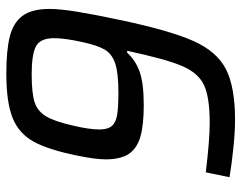

<svg xmlns="http://www.w3.org/2000/svg" viewBox="-96 -640 744 591"><g transform="rotate(-90 275.5 -344.0)"><path d="M26 -9 41 -82Q141 -70 193 -70Q272 -70 309.5 -87.5Q347 -105 368.5 -155.5Q390 -206 415 -324H409Q387 -299 351.5 -286Q316 -273 248 -273Q188 -273 152 -283Q116 -293 98.5 -318Q81 -343 81 -390Q81 -422 92 -475Q110 -565 135 -611Q160 -657 208 -676.5Q256 -696 345 -696Q416 -696 458.5 -685.5Q501 -675 522.5 -646.5Q544 -618 544 -563Q544 -531 535.5 -478.5Q527 -426 509 -341Q477 -191 445 -119.5Q413 -48 358.5 -20Q304 8 202 8Q167 8 117.5 3Q68 -2 26 -9ZM442 -462Q454 -516 454 -549Q454 -591 429.5 -604.5Q405 -618 343 -618Q285 -618 257 -609Q229 -600 213 -573Q197 -546 184 -487Q173 -440 173 -409Q173 -384 183.5 -371.5Q194 -359 217.5 -355Q241 -351 287 -351Q347 -351 376.5 -361Q406 -371 419 -393.5Q432 -416 442 -462Z"/></g></svg>

Font: Saira Semi Condensed
Style: Italic
Weight: 400
Width: 4
Italic angle: -12°
Designer: Hector Gatti with collaboration of the Omnibus-Type team
Foundry: Omnibus-Type
Version: Version 1.001; ttfautohint (v1.8)